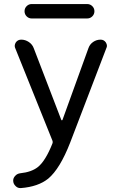

<svg xmlns="http://www.w3.org/2000/svg" viewBox="-20 -748 602 974"><path d="M140.6 -654.3Q126 -654.3 115.2 -665Q104.5 -675.8 104.5 -690.9Q104.5 -706.1 115.2 -716.8Q126 -727.5 140.6 -727.5H421.9Q437.5 -727.5 448.2 -716.8Q459 -706.1 459 -690.9Q459 -675.8 448.2 -665Q437.5 -654.3 421.9 -654.3ZM291 -139.6Q292 -137.7 293.9 -137.7Q295.9 -137.7 296.9 -139.6L428.7 -503.9Q435.5 -523.4 452.6 -535.2Q469.7 -546.9 490.2 -546.9Q506.8 -546.9 516.6 -533.2Q522.5 -524.4 522.5 -515.6Q522.5 -509.8 519.5 -503.9L335.9 -24.4Q284.2 108.4 224.6 158.2Q173.8 199.2 85.9 206.1Q84 206.1 83 206.1Q69.3 206.1 59.6 196.3Q46.9 184.6 46.9 168Q46.9 154.3 57.6 143.6Q67.4 132.8 83 130.9Q139.6 125 171.9 99.6Q210.9 68.4 246.1 -20.5Q249 -27.3 246.1 -34.2L57.6 -502.9Q54.7 -508.8 54.7 -515.6Q54.7 -524.4 60.5 -533.2Q70.3 -546.9 87.9 -546.9Q108.4 -546.9 126.5 -534.7Q144.5 -522.5 151.4 -502.9Z"/></svg>

Font: Gen Jyuu Gothic P Regular
Style: Regular
Weight: 400
Designer: [Source Han Sans]
Ryoko NISHIZUKA  (kana & ideographs); Paul D. Hunt (Latin, Greek & Cyrillic); Wenlong ZHANG  (bopomofo
Version: Version 1.002.20150607